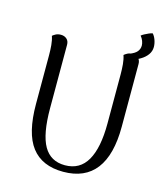

<svg xmlns="http://www.w3.org/2000/svg" viewBox="-124 -934 905 1042"><g transform="rotate(15 329.0 -413.0)"><path d="M572.8 -658.2V-305.4Q572.8 -147.5 511.4 -67.3Q450 12.9 328.3 12.9Q209.4 12.9 150.3 -63.8Q91.3 -140.5 91.3 -305.4V-577.4Q91.3 -606.9 88.9 -634.5Q86.5 -662.1 78.8 -684.2Q84.6 -689.5 96.5 -696Q108.3 -702.4 125.5 -702.4Q145 -702.4 158 -690.9Q171.1 -679.4 171.1 -658.2V-302.2Q171.1 -156.9 209.3 -90.4Q247.5 -23.8 328.3 -23.8Q412 -23.8 452.8 -94.8Q493.5 -165.7 493.5 -302.2V-577.4Q493.5 -606.9 491.1 -634.5Q488.7 -662.1 481.1 -684.2Q486.8 -689.5 498.5 -696Q510.1 -702.4 527.2 -702.4Q546.8 -702.4 559.8 -690.9Q572.8 -679.4 572.8 -658.2ZM522.5 -667.2 509.8 -698.9Q540 -710.4 552 -725.2Q564 -740 564 -759Q564 -770.6 558.9 -784.5Q553.8 -798.3 543.7 -810Q550 -815.4 560.5 -821Q571.1 -826.5 583.1 -831.9Q595.2 -837.3 603.9 -838.8Q615.1 -827.2 622.2 -807.2Q629.2 -787.2 629.2 -768.2Q629.2 -744.5 615.1 -725Q601 -705.5 577.3 -691.5Q553.5 -677.5 522.5 -667.2Z"/></g></svg>

Font: Arima Thin
Style: Regular
Weight: 100
Designer: Joana Correia and Natanael Gama
Foundry: NDISCOVER
Version: Version 1.101;gftools[0.9.23]